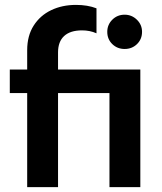

<svg xmlns="http://www.w3.org/2000/svg" viewBox="-20 -764 660 784"><path d="M91 -384H20V-480H91V-559Q91 -618 117.5 -659.5Q144 -701 189 -722.5Q234 -744 290 -744Q338 -744 374 -730V-628Q347 -640 315 -640Q267 -640 242 -617Q217 -594 217 -550V-480H553V0H427V-384H217V0H91ZM418 -634Q418 -663 438.5 -683.5Q459 -704 489 -704Q518 -704 539 -683.5Q560 -663 560 -634Q560 -604 539.5 -584Q519 -564 489 -564Q459 -564 438.5 -584Q418 -604 418 -634Z"/></svg>

Font: Prompt Medium
Style: Regular
Weight: 500
Designer: Katatrad Team
Foundry: CadsonDemak
Version: Version 1.001